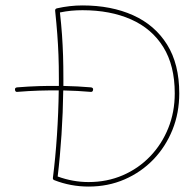

<svg xmlns="http://www.w3.org/2000/svg" viewBox="-20 -686 695 707"><path d="M35.2 -355.5Q34.2 -363.3 43 -364.3Q85 -367.7 123.3 -368.9Q161.6 -370.1 196.8 -369.6Q196.8 -382.8 196.8 -396Q196.8 -444.3 195.3 -483.2Q193.8 -522 190.9 -560.5Q188 -599.1 183.1 -646Q182.1 -653.3 189.5 -655.3Q236.8 -666 283.7 -666Q389.6 -666 470 -629.9Q550.3 -593.8 595.2 -522Q640.1 -450.2 640.1 -342.3Q640.1 -270 615 -207.8Q589.8 -145.5 544.7 -98.6Q499.5 -51.8 438.7 -25.4Q377.9 1 306.2 1Q240.2 1 180.2 -22.5Q173.8 -24.9 174.8 -31.2Q184.1 -104 189.7 -187.7Q195.3 -271.5 196.3 -353Q161.6 -353.5 123.5 -352.3Q85.4 -351.1 43.9 -347.7Q36.1 -346.7 35.2 -355.5ZM200.7 -640.1Q205.6 -595.7 208.3 -557.9Q210.9 -520 212.2 -481.7Q213.4 -443.4 213.4 -396Q213.4 -382.8 213.4 -369.6Q240.7 -369.1 266.1 -367.7Q291.5 -366.2 314.9 -364.3Q323.7 -363.3 322.8 -355.5Q321.8 -346.7 313.5 -347.7Q290 -349.6 265.1 -351.1Q240.2 -352.5 212.9 -353Q211.9 -272.5 206.5 -190.7Q201.2 -108.9 192.4 -36.1Q248.5 -15.6 306.2 -15.6Q374 -15.6 431.9 -40.5Q489.7 -65.4 532.7 -110.1Q575.7 -154.8 599.6 -214.1Q623.5 -273.4 623.5 -342.3Q623.5 -444.8 581.3 -512.7Q539.1 -580.6 462.6 -614.5Q386.2 -648.4 283.7 -648.4Q262.7 -648.4 242.2 -646.5Q221.7 -644.5 200.7 -640.1Z"/></svg>

Font: Mikhak Thin
Style: Regular
Weight: 100
Designer: Amin Abedi
Version: Version 3.3